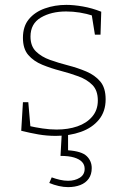

<svg xmlns="http://www.w3.org/2000/svg" viewBox="-20 -550 518 787"><path d="M105 -400Q105 -361 127.5 -339Q150 -317 185 -304.5Q220 -292 259 -282Q298 -272 333.5 -257Q369 -242 391 -216Q413 -190 413 -143Q413 -93 385.5 -59.5Q358 -26 311.5 -9.5Q265 7 209 7Q172 7 137.5 1Q103 -5 67 -14L74 -131H96L105 -26L98 -34Q124 -28 154 -23.5Q184 -19 212 -19Q259 -19 297 -32Q335 -45 358 -72Q381 -99 381 -138Q381 -179 359 -201.5Q337 -224 301.5 -237Q266 -250 227.5 -260Q189 -270 153.5 -284.5Q118 -299 96 -324.5Q74 -350 74 -395Q74 -442 98.5 -471.5Q123 -501 164 -515.5Q205 -530 252 -530Q282 -530 319.5 -523.5Q357 -517 395 -502L392 -408H369L355 -495L363 -485Q307 -503 251 -503Q190 -503 147.5 -478Q105 -453 105 -400ZM259 217Q241 217 221 212.5Q201 208 182 200L192 177Q208 183 225.5 187Q243 191 259 191Q287 191 307 178.5Q327 166 327 142Q327 125 316 113.5Q305 102 283.5 95.5Q262 89 228 89L233 0H259V66Q315 70 335.5 90Q356 110 356 139Q356 165 343.5 182.5Q331 200 309 208.5Q287 217 259 217Z"/></svg>

Font: Bitter Thin ExtraLight
Style: Regular
Weight: 250
Version: Version 2.002